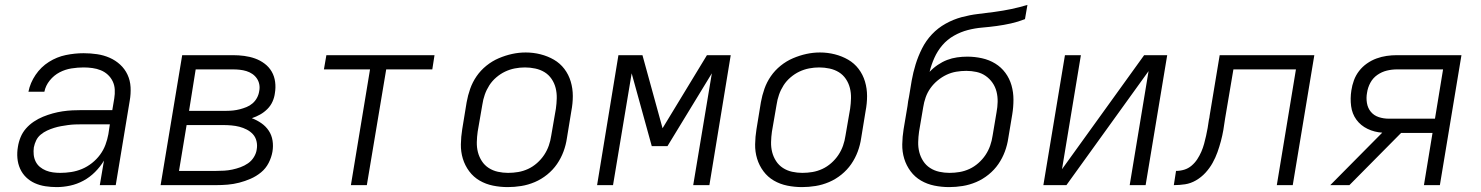

<svg xmlns="http://www.w3.org/2000/svg" viewBox="-20 -755 6040 783"><path d="M211 8Q188 8 165 4.5Q142 1 122 -8Q102 -17 86.5 -32Q71 -47 62 -67Q53 -87 51 -110Q49 -133 53 -156Q56 -176 64 -195.5Q72 -215 86 -231Q100 -247 118 -259Q136 -271 155.5 -279Q175 -287 195 -292.5Q215 -298 235 -301Q255 -304 275 -305Q295 -306 315 -306H438L446 -354Q449 -372 448 -390Q447 -408 439.5 -423.5Q432 -439 419.5 -450.5Q407 -462 391 -468.5Q375 -475 357 -477.5Q339 -480 321 -480Q297 -480 271.5 -476Q246 -472 223 -460Q200 -448 183 -427Q166 -406 161 -381H96Q103 -417 125 -449.5Q147 -482 179.5 -502.5Q212 -523 248.5 -530.5Q285 -538 321 -538Q349 -538 376 -534Q403 -530 427 -519.5Q451 -509 470 -491.5Q489 -474 500 -450.5Q511 -427 512.5 -399.5Q514 -372 509 -344L452 0H387L404 -100Q389 -75 367.5 -53.5Q346 -32 320 -18Q294 -4 266 2Q238 8 211 8ZM226 -50Q248 -50 270.5 -53.5Q293 -57 314.5 -66Q336 -75 355 -90Q374 -105 388 -124Q402 -143 410 -164.5Q418 -186 422 -208L428 -248H315Q301 -248 286.5 -247.5Q272 -247 257.5 -245Q243 -243 229 -240.5Q215 -238 200.5 -233.5Q186 -229 172 -222.5Q158 -216 146 -206Q134 -196 127.5 -182.5Q121 -169 118 -154Q116 -139 117.5 -124Q119 -109 125.5 -96Q132 -83 143 -74Q154 -65 167.5 -59.5Q181 -54 196 -52Q211 -50 226 -50Z M635 0 723 -530H930Q953 -530 976 -527Q999 -524 1020 -516.5Q1041 -509 1059 -495.5Q1077 -482 1088 -463Q1099 -444 1102 -421Q1105 -398 1101 -375Q1099 -358 1091.5 -341Q1084 -324 1070.5 -310.5Q1057 -297 1041 -288Q1025 -279 1007 -273Q1028 -265 1046 -252.5Q1064 -240 1076 -222Q1088 -204 1091.5 -181.5Q1095 -159 1091 -136Q1087 -113 1075.5 -90.5Q1064 -68 1044.5 -52Q1025 -36 1002 -26Q979 -16 955.5 -10Q932 -4 908.5 -2Q885 0 861 0ZM751 -303H904Q918 -303 931.5 -304.5Q945 -306 958.5 -309.5Q972 -313 985.5 -318.5Q999 -324 1010 -333.5Q1021 -343 1028 -356Q1035 -369 1037 -383Q1040 -397 1037.5 -410.5Q1035 -424 1027.5 -435Q1020 -446 1009 -453.5Q998 -461 985 -465Q972 -469 958 -470.5Q944 -472 930 -472H778ZM710 -58H861Q878 -58 894.5 -59Q911 -60 927.5 -63.5Q944 -67 960.5 -73Q977 -79 991.5 -89Q1006 -99 1015.5 -114.5Q1025 -130 1027 -146Q1030 -163 1026 -179.5Q1022 -196 1011.5 -207.5Q1001 -219 986.5 -226.5Q972 -234 956.5 -238Q941 -242 924 -243.5Q907 -245 890 -245H741Z M1411 0 1489 -472H1301L1311 -530H1752L1743 -472H1555L1476 0Z M2051 8Q2020 8 1990.5 2Q1961 -4 1936 -18.5Q1911 -33 1893.5 -56.5Q1876 -80 1867.5 -108Q1859 -136 1859.5 -166.5Q1860 -197 1865 -228L1883 -338Q1888 -366 1897.5 -393Q1907 -420 1923.5 -444Q1940 -468 1963.5 -487Q1987 -506 2014 -517.5Q2041 -529 2068.5 -535Q2096 -541 2124 -541Q2155 -541 2184.5 -533.5Q2214 -526 2239 -511.5Q2264 -497 2281.5 -474Q2299 -451 2307.5 -422.5Q2316 -394 2316 -363.5Q2316 -333 2310 -302L2292 -192Q2288 -164 2278 -137Q2268 -110 2251.5 -86Q2235 -62 2211.5 -43Q2188 -24 2161 -12.5Q2134 -1 2106 3.5Q2078 8 2051 8ZM2052 -50Q2073 -50 2093.5 -53.5Q2114 -57 2133.5 -66Q2153 -75 2170 -90Q2187 -105 2199 -123Q2211 -141 2218 -161Q2225 -181 2228 -202L2247 -312Q2250 -333 2250.5 -354.5Q2251 -376 2246 -396Q2241 -416 2229.5 -433Q2218 -450 2201 -460.5Q2184 -471 2163 -475.5Q2142 -480 2121 -480Q2100 -480 2079.5 -476Q2059 -472 2040 -463Q2021 -454 2004 -439.5Q1987 -425 1975.5 -407Q1964 -389 1957 -369Q1950 -349 1947 -328L1928 -218Q1925 -197 1924.5 -175.5Q1924 -154 1929 -134.5Q1934 -115 1945 -98Q1956 -81 1973 -70Q1990 -59 2010.5 -54.5Q2031 -50 2052 -50Z M2415 0 2502 -530H2600L2682 -232L2863 -530H2960L2873 0H2807L2883 -456L2702 -159H2638L2556 -456L2480 0Z M3251 8Q3220 8 3190.5 2Q3161 -4 3136 -18.5Q3111 -33 3093.5 -56.5Q3076 -80 3067.5 -108Q3059 -136 3059.5 -166.5Q3060 -197 3065 -228L3083 -338Q3088 -366 3097.5 -393Q3107 -420 3123.5 -444Q3140 -468 3163.5 -487Q3187 -506 3214 -517.5Q3241 -529 3268.5 -535Q3296 -541 3324 -541Q3355 -541 3384.5 -533.5Q3414 -526 3439 -511.5Q3464 -497 3481.5 -474Q3499 -451 3507.5 -422.5Q3516 -394 3516 -363.5Q3516 -333 3510 -302L3492 -192Q3488 -164 3478 -137Q3468 -110 3451.5 -86Q3435 -62 3411.5 -43Q3388 -24 3361 -12.5Q3334 -1 3306 3.5Q3278 8 3251 8ZM3252 -50Q3273 -50 3293.5 -53.5Q3314 -57 3333.5 -66Q3353 -75 3370 -90Q3387 -105 3399 -123Q3411 -141 3418 -161Q3425 -181 3428 -202L3447 -312Q3450 -333 3450.5 -354.5Q3451 -376 3446 -396Q3441 -416 3429.5 -433Q3418 -450 3401 -460.5Q3384 -471 3363 -475.5Q3342 -480 3321 -480Q3300 -480 3279.5 -476Q3259 -472 3240 -463Q3221 -454 3204 -439.5Q3187 -425 3175.5 -407Q3164 -389 3157 -369Q3150 -349 3147 -328L3128 -218Q3125 -197 3124.5 -175.5Q3124 -154 3129 -134.5Q3134 -115 3145 -98Q3156 -81 3173 -70Q3190 -59 3210.5 -54.5Q3231 -50 3252 -50Z M3851 8Q3820 8 3790.5 2Q3761 -4 3736 -18.5Q3711 -33 3693.5 -56.5Q3676 -80 3667.5 -108Q3659 -136 3659.5 -166.5Q3660 -197 3665 -228L3681 -323Q3682 -333 3683.5 -342Q3685 -351 3687 -360Q3692 -393 3698 -426.5Q3704 -460 3714 -492.5Q3724 -525 3740 -557Q3756 -589 3780.5 -615Q3805 -641 3836.5 -658.5Q3868 -676 3901.5 -685Q3935 -694 3968.5 -698Q4002 -702 4036 -706.5Q4070 -711 4103.5 -718Q4137 -725 4170 -735L4160 -677Q4132 -666 4103 -659.5Q4074 -653 4044.5 -649Q4015 -645 3985.5 -642.5Q3956 -640 3927 -632.5Q3898 -625 3870.5 -609.5Q3843 -594 3823 -570.5Q3803 -547 3790.5 -519Q3778 -491 3771 -462Q3786 -478 3804.5 -490.5Q3823 -503 3842.5 -510.5Q3862 -518 3883 -521Q3904 -524 3925 -524Q3955 -524 3984.5 -517.5Q4014 -511 4038.5 -496Q4063 -481 4080 -458Q4097 -435 4105 -407Q4113 -379 4113 -348.5Q4113 -318 4108 -288L4092 -192Q4088 -164 4078 -137Q4068 -110 4051.5 -86Q4035 -62 4011.5 -43Q3988 -24 3961 -12.5Q3934 -1 3906 3.5Q3878 8 3851 8ZM3852 -50Q3873 -50 3893.5 -53.5Q3914 -57 3933.5 -66Q3953 -75 3970 -90Q3987 -105 3999 -123Q4011 -141 4018 -161Q4025 -181 4028 -202L4044 -297Q4048 -318 4048.5 -339.5Q4049 -361 4044 -381Q4039 -401 4027.5 -417.5Q4016 -434 3999.5 -445.5Q3983 -457 3962.5 -461.5Q3942 -466 3921 -466Q3900 -466 3879.5 -462.5Q3859 -459 3840 -450Q3821 -441 3804 -427Q3787 -413 3774.5 -395.5Q3762 -378 3755 -358Q3748 -338 3745 -318L3728 -218Q3725 -197 3724.5 -175.5Q3724 -154 3729 -134.5Q3734 -115 3745 -98Q3756 -81 3773 -70Q3790 -59 3810.5 -54.5Q3831 -50 3852 -50Z M4235 0 4323 -530H4388L4311 -65L4646 -530H4740L4652 0H4587L4664 -465L4329 0Z M4767 0 4776 -58Q4793 -58 4809.5 -63Q4826 -68 4839.5 -79.5Q4853 -91 4862.5 -105.5Q4872 -120 4879 -136Q4886 -152 4890.5 -168.5Q4895 -185 4898.5 -201Q4902 -217 4905 -233.5Q4908 -250 4910 -266Q4911 -271 4912 -275Q4913 -279 4913 -283L4954 -530H5340L5252 0H5187L5265 -472H5010L4976 -271Q4973 -248 4969 -225Q4965 -202 4959 -179.5Q4953 -157 4945 -134.5Q4937 -112 4925 -90.5Q4913 -69 4896 -50.5Q4879 -32 4857.5 -19.5Q4836 -7 4813 -3.5Q4790 0 4767 0Z M5405 0 5617 -214Q5585 -216 5557 -229.5Q5529 -243 5511.5 -267Q5494 -291 5490 -322.5Q5486 -354 5491 -386Q5494 -407 5501.5 -427.5Q5509 -448 5522.5 -465.5Q5536 -483 5554.5 -496Q5573 -509 5593.5 -516.5Q5614 -524 5635 -527Q5656 -530 5677 -530H5940L5852 0H5787L5822 -213H5694L5483 0ZM5644 -271H5832L5865 -472H5677Q5656 -472 5635.5 -467Q5615 -462 5597 -449.5Q5579 -437 5568.5 -417.5Q5558 -398 5555 -377Q5551 -356 5554.5 -335Q5558 -314 5570.5 -299Q5583 -284 5602.5 -277.5Q5622 -271 5644 -271Z"/></svg>

Font: Iosevka Curly LtExObl
Style: Regular
Weight: 300
Width: 7
Italic angle: -9°
Monospace: yes
Designer: Belleve Invis
Foundry: Belleve Invis
Version: Version 11.1.0; ttfautohint (v1.8.3)